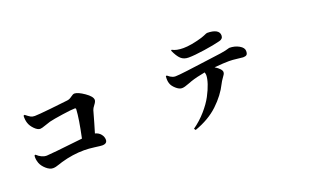

<svg xmlns="http://www.w3.org/2000/svg" viewBox="-81 -1297 3163 1881"><g transform="rotate(-20 1500.0 -356.5)"><path d="M165 -636.7 176.8 -641.6Q210 -615.2 227.1 -606Q244.1 -596.7 268.6 -596.7Q304.7 -596.7 434.6 -610.4Q564.5 -624 619.1 -630.9Q643.6 -633.8 667.5 -652.3Q691.4 -670.9 707 -670.9Q742.2 -670.9 808.1 -625.5Q874 -580.1 874 -543.9Q874 -526.4 852.5 -499Q831.1 -471.7 826.2 -454.1Q789.1 -320.3 762.7 -234.4Q800.8 -224.6 821.8 -197.8Q842.8 -170.9 842.8 -140.6Q842.8 -99.6 790 -99.6Q776.4 -99.6 715.3 -107.9Q654.3 -116.2 605.5 -116.2Q487.3 -116.2 365.2 -81.1Q354.5 -78.1 330.6 -69.8Q306.6 -61.5 291.5 -58.1Q276.4 -54.7 261.7 -54.7Q228.5 -54.7 192.4 -86.4Q156.2 -118.2 142.6 -154.3Q127 -198.2 132.8 -234.4L143.6 -238.3Q193.4 -191.4 246.1 -191.4Q277.3 -191.4 626 -230.5Q667 -422.9 671.9 -517.6Q673.8 -532.2 660.2 -532.2Q627 -532.2 529.3 -518.1Q431.6 -503.9 388.7 -493.2Q366.2 -487.3 329.1 -473.6Q292 -460 275.4 -460Q249 -460 216.8 -492.7Q184.6 -525.4 173.8 -560.5Q163.1 -592.8 165 -636.7Z M1741.2 -741.2 1749 -748Q1791 -723.6 1864.3 -723.6Q1942.4 -723.6 2060.5 -757.8Q2079.1 -763.7 2095.2 -770.5Q2111.3 -777.3 2119.1 -780.8Q2127 -784.2 2131.8 -784.2Q2191.4 -784.2 2224.1 -766.1Q2256.8 -748 2256.8 -712.9Q2256.8 -676.8 2215.8 -667Q2152.3 -650.4 2046.4 -634.8Q1940.4 -619.1 1880.9 -619.1Q1831.1 -619.1 1800.8 -647.5Q1770.5 -675.8 1741.2 -741.2ZM1607.4 -523.4 1617.2 -527.3Q1635.7 -512.7 1644.5 -506.8Q1653.3 -501 1667 -495.6Q1680.7 -490.2 1697.3 -490.2Q1727.5 -490.2 1820.8 -502Q1914.1 -513.7 2036.1 -530.3Q2158.2 -546.9 2188.5 -550.8Q2217.8 -554.7 2240.2 -560.1Q2262.7 -565.4 2272.9 -568.8Q2283.2 -572.3 2285.2 -572.3Q2342.8 -572.3 2387.2 -546.9Q2431.6 -521.5 2431.6 -487.3Q2431.6 -458 2419.9 -448.2Q2408.2 -438.5 2382.8 -438.5Q2375 -438.5 2324.7 -444.8Q2274.4 -451.2 2239.3 -451.2Q2186.5 -451.2 2085.9 -442.4Q2152.3 -400.4 2152.3 -369.1Q2152.3 -356.4 2145 -344.7Q2137.7 -333 2122.6 -312Q2107.4 -291 2095.7 -267.6Q2044.9 -164.1 1948.2 -72.8Q1851.6 18.6 1702.1 71.3L1690.4 54.7Q1763.7 2.9 1822.8 -64.5Q1881.8 -131.8 1915 -194.3Q1948.2 -256.8 1965.8 -310.1Q1983.4 -363.3 1983.4 -399.4Q1983.4 -409.2 1977.5 -428.7Q1886.7 -412.1 1826.2 -391.6Q1817.4 -388.7 1792 -378.9Q1766.6 -369.1 1749 -364.3Q1731.4 -359.4 1716.8 -359.4Q1688.5 -359.4 1655.3 -389.2Q1622.1 -418.9 1613.3 -448.2Q1602.5 -478.5 1607.4 -523.4Z"/></g></svg>

Font: Bpmf Zihi Serif Heavy
Style: Heavy
Weight: 900
Foundry: But Ko
Version: Version 1.320